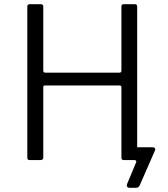

<svg xmlns="http://www.w3.org/2000/svg" viewBox="-20 -762 800 914"><path d="M597 132Q589 132 585.5 127Q582 122 585 114L628 11Q630 6 627.5 3Q625 0 620 0H585L627 -70Q627 -61 636 -61H706Q714 -61 717.5 -56.5Q721 -52 717 -44L647 116Q644 124 639.5 128Q635 132 628 132ZM550 -355H193Q186 -355 186 -347V-12Q186 0 172 0H122Q115 0 112.5 -3Q110 -6 110 -12V-730Q110 -742 121 -742H175Q186 -742 186 -730V-427Q186 -416 196 -416H548Q558 -416 558 -426V-731Q558 -742 568 -742H623Q633 -742 633 -730V-12Q633 0 623 0H570Q558 0 558 -11V-346Q558 -355 550 -355Z"/></svg>

Font: Libre Franklin Light
Style: Regular
Weight: 300
Designer: Pablo Impallari, Rodrigo Fuenzalida, Nhung Nguyen
Foundry: Impallari Type
Version: Version 3.000